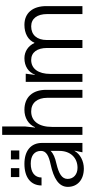

<svg xmlns="http://www.w3.org/2000/svg" viewBox="466 -1242 789 1761"><g transform="rotate(-90 860.5 -361.5)"><path d="M195 13C263 13 327 -20 357 -72H359L344 0H430V-371C430 -472 359 -532 238 -532C113 -532 40 -473 40 -375H113C113 -437 160 -474 240 -474C314 -474 357 -440 357 -380C357 -331 310 -308 234 -292C105 -264 27 -217 27 -134C27 -45 93 13 195 13ZM100 -136C100 -189 150 -217 238 -238C296 -251 332 -266 357 -292V-212C357 -111 295 -45 202 -45C141 -45 100 -82 100 -136ZM117 -579H199V-656H117ZM279 -579H361V-656H279Z M581 -736H504V0H577V-279C577 -399 629 -470 719 -470C797 -470 844 -415 844 -321V0H917V-333C917 -458 849 -532 734 -532C660 -532 601 -496 574 -435H571L581 -525Z M1063 0V-294C1063 -405 1111 -470 1191 -470C1260 -470 1301 -416 1301 -324V0H1374V-327C1374 -417 1421 -470 1499 -470C1570 -470 1612 -416 1612 -324V0H1685V-331C1685 -457 1621 -532 1513 -532C1434 -532 1373 -498 1349 -440H1347C1320 -498 1268 -532 1207 -532C1134 -532 1079 -496 1056 -435H1054L1065 -520H990V0Z"/></g></svg>

Font: Non Bureau Light
Style: Regular
Weight: 300
Designer: Jona Saucedo
Foundry: Non Foundry
Version: Version 1.000;FEAKit 1.0